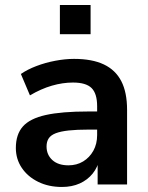

<svg xmlns="http://www.w3.org/2000/svg" viewBox="-20 -733 587 763"><path d="M226 10Q173 10 131.5 -10.5Q90 -31 66.5 -66Q43 -101 43 -145Q43 -199 71 -230.5Q99 -262 162 -276Q225 -290 331 -290H381V-218H332Q285 -218 253 -214.5Q221 -211 201.5 -203.5Q182 -196 173.5 -183Q165 -170 165 -151Q165 -118 188 -97Q211 -76 252 -76Q285 -76 310.5 -91.5Q336 -107 351 -134Q366 -161 366 -196V-311Q366 -361 344 -383Q322 -405 270 -405Q229 -405 186 -392.5Q143 -380 99 -354L63 -439Q89 -457 124.5 -470.5Q160 -484 199.5 -491.5Q239 -499 274 -499Q346 -499 392.5 -477Q439 -455 462 -410.5Q485 -366 485 -296V0H368V-104H376Q369 -69 348.5 -43.5Q328 -18 297 -4Q266 10 226 10ZM218 -597V-713H340V-597Z"/></svg>

Font: Nunito Sans 12pt ExtraLight
Style: Regular
Weight: 200
Version: Version 3.101;gftools[0.9.27]